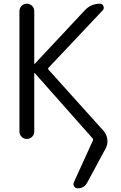

<svg xmlns="http://www.w3.org/2000/svg" viewBox="-20 -773 652 1037"><path d="M451.2 212.9Q434.6 244.1 399.4 244.1Q386.7 244.1 380.4 233.9Q374 223.6 378.9 211.9L481.4 -13.7Q484.4 -20.5 479.5 -26.4L168 -377.9Q167 -378.9 166 -378.9Q165 -378.9 165 -377.9V-62.5Q165 -45.9 153.3 -34.2Q141.6 -22.5 125 -22.5Q108.4 -22.5 96.7 -34.2Q85 -45.9 85 -62.5V-712.9Q85 -729.5 96.7 -741.2Q108.4 -752.9 125 -752.9Q141.6 -752.9 153.3 -741.2Q165 -729.5 165 -712.9V-428.7Q165 -427.7 166 -427.7Q167 -427.7 168 -428.7L438.5 -717.8Q471.7 -752.9 519.5 -752.9Q533.2 -752.9 538.6 -740.2Q543.9 -727.5 535.2 -717.8L242.2 -407.2Q237.3 -402.3 242.2 -396.5L540 -65.4Q556.6 -45.9 559.6 -20.5Q560.5 -14.6 560.5 -9.8Q560.5 9.8 550.8 28.3Z"/></svg>

Font: Gen Jyuu Gothic P Normal
Style: Regular
Weight: 300
Designer: [Source Han Sans]
Ryoko NISHIZUKA  (kana & ideographs); Paul D. Hunt (Latin, Greek & Cyrillic); Wenlong ZHANG  (bopomofo
Version: Version 1.002.20150607